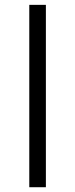

<svg xmlns="http://www.w3.org/2000/svg" viewBox="-20 -783 315 803"><path d="M102.5 0V-762.7H171.9V0Z"/></svg>

Font: Open Sans Condensed
Style: Regular
Weight: 400
Width: 3
Designer: Monotype Design Team
Foundry: Monotype Imaging Inc.
Version: Version 3.000